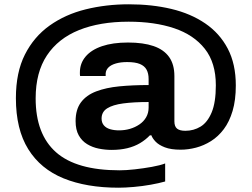

<svg xmlns="http://www.w3.org/2000/svg" viewBox="-20 -719 1172 894"><path d="M532 155Q383 155 276 111.5Q169 68 111.5 -24.5Q54 -117 54 -262Q54 -382 96 -465Q138 -548 211 -600Q284 -652 379 -675.5Q474 -699 580 -699Q687 -699 777.5 -677.5Q868 -656 935.5 -610Q1003 -564 1040.5 -492.5Q1078 -421 1078 -321Q1078 -253 1063 -202.5Q1048 -152 1022 -117.5Q996 -83 962.5 -62Q929 -41 892.5 -31.5Q856 -22 821 -22Q776 -22 747.5 -33Q719 -44 704 -60Q689 -76 685 -89H678Q658 -68 632 -52.5Q606 -37 573 -29Q540 -21 500 -21Q470 -21 440 -27Q410 -33 385.5 -48Q361 -63 346.5 -89Q332 -115 332 -155Q332 -209 357 -242.5Q382 -276 428 -293.5Q474 -311 536 -317Q598 -323 672 -323V-351Q672 -377 662.5 -394.5Q653 -412 631.5 -421Q610 -430 572 -430Q542 -430 519.5 -423.5Q497 -417 485 -405Q473 -393 472 -377V-365H353Q352 -369 352 -373Q352 -377 352 -382Q352 -424 378.5 -455.5Q405 -487 455 -504Q505 -521 576 -521Q647 -521 695 -504.5Q743 -488 767.5 -453.5Q792 -419 792 -365V-154Q792 -130 804.5 -120Q817 -110 843 -110Q882 -110 914 -129.5Q946 -149 965.5 -195.5Q985 -242 985 -322Q985 -427 933.5 -492Q882 -557 791 -587.5Q700 -618 579 -618Q445 -618 348 -579Q251 -540 198.5 -461Q146 -382 146 -261Q146 -94 241 -10Q336 74 537 74Q567 74 607.5 69.5Q648 65 687 58Q726 51 749 42V126Q721 134 682 141Q643 148 602.5 151.5Q562 155 532 155ZM534 -112Q561 -112 585 -119Q609 -126 629 -139.5Q649 -153 660.5 -173Q672 -193 672 -218V-244Q603 -244 554 -237.5Q505 -231 479 -214.5Q453 -198 453 -167Q453 -148 463.5 -135.5Q474 -123 492.5 -117.5Q511 -112 534 -112Z"/></svg>

Font: Archivo SemiExpanded
Style: Bold
Weight: 700
Width: 6
Designer: Hector Gatti
Foundry: Omnibus-Type
Version: Version 2.001